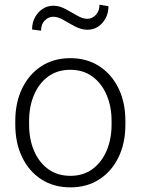

<svg xmlns="http://www.w3.org/2000/svg" viewBox="-20 -785 597 815"><path d="M279.3 10.3Q208 10.3 155.5 -23.7Q103 -57.6 74 -117.9Q44.9 -178.2 44.9 -255.9V-272Q44.9 -349.6 74 -409.7Q103 -469.7 155.5 -503.9Q208 -538.1 278.3 -538.1Q349.1 -538.1 401.6 -503.9Q454.1 -469.7 483.2 -409.9Q512.2 -350.1 512.2 -272V-255.9Q512.2 -177.7 483.2 -117.7Q454.1 -57.6 401.6 -23.7Q349.1 10.3 279.3 10.3ZM279.3 -38.6Q333.5 -38.6 372.6 -67.4Q411.6 -96.2 432.6 -145.5Q453.6 -194.8 453.6 -255.9V-272Q453.6 -332.5 432.6 -381.8Q411.6 -431.2 372.3 -460Q333 -488.8 278.3 -488.8Q223.6 -488.8 184.3 -460Q145 -431.2 124.3 -381.8Q103.5 -332.5 103.5 -272V-255.9Q103.5 -194.3 124.3 -145.3Q145 -96.2 184.3 -67.4Q223.6 -38.6 279.3 -38.6ZM154.3 -654.8 116.2 -659.7Q116.2 -688.5 128.4 -711.2Q140.6 -733.9 161.1 -747.3Q181.6 -760.7 206.5 -760.7Q231.9 -760.7 257.8 -746.8Q283.7 -732.9 307.4 -719Q331.1 -705.1 350.6 -705.1Q370.6 -705.1 386.5 -721.4Q402.3 -737.8 402.3 -765.1L440.4 -758.8Q440.4 -730 428.2 -707.3Q416 -684.6 396 -671.6Q376 -658.7 351.1 -658.7Q325.2 -658.7 299.3 -672.4Q273.4 -686 249.8 -700Q226.1 -713.9 206.1 -713.9Q185.5 -713.9 169.9 -698Q154.3 -682.1 154.3 -654.8Z"/></svg>

Font: Roboto Slab LO Light
Style: Regular
Weight: 300
Designer: Google
Version: Version 2.000